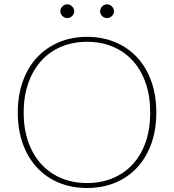

<svg xmlns="http://www.w3.org/2000/svg" viewBox="-20 -886 827 912"><path d="M722.5 -351.5Q722.5 -269 698.5 -202.8Q674.5 -136.5 631 -89.8Q587.5 -43 527 -18Q466.5 7 393 7Q320.5 7 260 -18Q199.5 -43 156 -89.8Q112.5 -136.5 88.5 -202.8Q64.5 -269 64.5 -351.5Q64.5 -433.5 88.5 -500Q112.5 -566.5 156 -613.2Q199.5 -660 260 -685.5Q320.5 -711 393 -711Q466.5 -711 527 -685.8Q587.5 -660.5 631 -613.8Q674.5 -567 698.5 -500.5Q722.5 -434 722.5 -351.5ZM693.5 -351.5Q693.5 -430 671.8 -492.2Q650 -554.5 610.2 -598Q570.5 -641.5 515.2 -664.5Q460 -687.5 393 -687.5Q327 -687.5 271.8 -664.5Q216.5 -641.5 176.8 -598Q137 -554.5 114.8 -492.2Q92.5 -430 92.5 -351.5Q92.5 -273 114.8 -210.8Q137 -148.5 176.8 -105.5Q216.5 -62.5 271.8 -39.5Q327 -16.5 393 -16.5Q460 -16.5 515.2 -39.5Q570.5 -62.5 610.2 -105.5Q650 -148.5 671.8 -210.8Q693.5 -273 693.5 -351.5ZM332.5 -832Q332.5 -819.5 322.5 -809.8Q312.5 -800 299.5 -800Q293 -800 287 -802.8Q281 -805.5 276.5 -810Q272 -814.5 269.2 -820.2Q266.5 -826 266.5 -832Q266.5 -845.5 276.5 -855.5Q286.5 -865.5 299.5 -865.5Q312.5 -865.5 322.5 -855.5Q332.5 -845.5 332.5 -832ZM521.5 -832Q521.5 -819.5 511.2 -809.8Q501 -800 488.5 -800Q475 -800 465.2 -809.8Q455.5 -819.5 455.5 -832Q455.5 -845.5 465.2 -855.5Q475 -865.5 488.5 -865.5Q501 -865.5 511.2 -855.5Q521.5 -845.5 521.5 -832Z"/></svg>

Font: Lato 2
Style: Regular
Weight: 200
Designer: Lukasz Dziedzic with Adam Twardoch and Botio Nikoltchev
Foundry: tyPoland Lukasz Dziedzic
Version: Version 2.015; 2015-08-06; http://www.latofonts.com/